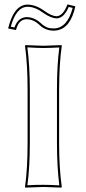

<svg xmlns="http://www.w3.org/2000/svg" viewBox="-20 -854 391 877"><path d="M106 -444.8Q106 -559.6 94.2 -645L96.2 -647.9Q97.7 -647.9 178.2 -645Q178.2 -645 261.2 -647.9L262.2 -645Q250.5 -564.9 250 -444.8V-200.2Q250 -85.4 262.2 0L259.8 2.9Q258.3 2.9 178.2 0Q178.2 0 95.2 2.9L94.2 0Q106 -81.5 106 -200.2ZM238.8 -779.8Q268.6 -781.7 288.1 -834L324.2 -825.2Q302.7 -726.1 240.2 -715.3Q233.4 -714.4 227.1 -713.9Q188.5 -713.9 162.6 -737.8Q160.2 -740.2 158.2 -742.2Q132.3 -765.6 102.1 -766.1Q67.9 -766.1 55.2 -724.1Q54.2 -720.2 53.2 -716.8L17.1 -724.1Q43.5 -832 105 -833Q145 -832.5 184.1 -803.2Q216.3 -780.3 238.8 -779.8ZM116.2 -444.8V-200.2Q116.2 -87.4 105 -7.8Q149.4 -10.3 178.2 -9.8Q207 -9.8 251 -7.3Q240.2 -91.8 240.2 -200.2V-444.8Q240.2 -558.1 251 -637.2Q206.5 -634.8 178.2 -634.8Q149.4 -634.8 105 -637.7Q116.2 -552.7 116.2 -444.8ZM238.8 -770Q211.9 -771 178.2 -794.9Q140.6 -822.8 105 -823.2Q53.2 -821.3 29.3 -731.9L45.9 -728.5Q62.5 -774.9 102.1 -775.9Q136.7 -774.9 165 -749.5Q187.5 -728 209 -725.1Q217.8 -724.1 227.1 -724.1Q287.6 -726.1 312 -817.9L293.9 -822.3Q272 -771 238.8 -770Z"/></svg>

Font: Linux Biolinum Outline O
Style: Bold
Weight: 700
Designer: Philipp H. Poll
Foundry: Philipp H. Poll
Version: Version 0.9.2